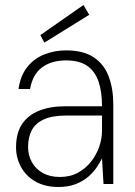

<svg xmlns="http://www.w3.org/2000/svg" viewBox="-20 -734 537 766"><path d="M213 12Q159 12 121 -10Q83 -32 63.5 -68.5Q44 -105 44 -146Q44 -203 68 -239Q92 -275 136.5 -292.5Q181 -310 239 -310H387Q387 -368 373 -409Q359 -450 327.5 -471.5Q296 -493 244 -493Q185 -493 147.5 -465Q110 -437 100 -379H54Q61 -431 88 -465.5Q115 -500 156 -516.5Q197 -533 244 -533Q313 -533 354.5 -505Q396 -477 414 -428Q432 -379 432 -317V0H393L387 -102Q379 -86 365.5 -66Q352 -46 331.5 -28.5Q311 -11 282 0.5Q253 12 213 12ZM219 -28Q260 -28 291 -45Q322 -62 343.5 -89.5Q365 -117 376 -149Q387 -181 387 -213V-273H244Q187 -273 153.5 -257Q120 -241 106 -213Q92 -185 92 -147Q92 -115 107 -87.5Q122 -60 150.5 -44Q179 -28 219 -28ZM157 -564 141 -594 313 -714 336 -675Z"/></svg>

Font: DM Sans 10pt ExtraLight
Style: Regular
Weight: 250
Version: Version 4.004;gftools[0.9.30]